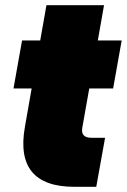

<svg xmlns="http://www.w3.org/2000/svg" viewBox="-20 -720 489 740"><path d="M76 -231 102 -379H32L65 -564H135L159 -700H381L357 -564H449L416 -379H324L297 -227Q291 -189 332 -189H385L351 0H267Q35 0 76 -231Z"/></svg>

Font: Poppins Black
Style: Italic
Weight: 900
Italic angle: -10°
Designer: Ninad Kale (Devanagari), Jonny Pinhorn (Latin)
Foundry: Indian Type Foundry
Version: Version 3.200;PS 1.000;hotconv 16.6.54;makeotf.lib2.5.65590